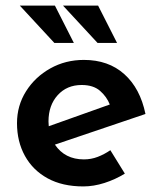

<svg xmlns="http://www.w3.org/2000/svg" viewBox="-20 -658 574 689"><path d="M279 11Q204 11 151 -18Q98 -47 69.5 -98.5Q41 -150 41 -216Q41 -279 73.5 -330.5Q106 -382 160.5 -412.5Q215 -443 281 -443Q369 -443 426 -392Q483 -341 502 -249L177 -139Q213 -86 281 -86Q307 -86 330.5 -95Q354 -104 376 -119L428 -35Q394 -14 355 -1.5Q316 11 279 11ZM155 -205 374 -283Q363 -311 339 -332Q315 -353 273 -353Q220 -353 187 -316.5Q154 -280 154 -222Q154 -214 155 -205ZM51 -638H177L245 -504H175ZM206 -638H332L400 -504H330Z"/></svg>

Font: Reem Kufi Medium
Style: Regular
Weight: 500
Designer: Khaled Hosny
Version: Version 1.001